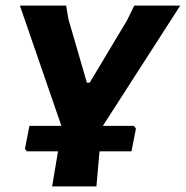

<svg xmlns="http://www.w3.org/2000/svg" viewBox="-20 -665 663 685"><path d="M458 -216 465 -206 449 -125H335L324 0H166L187 -125H76L69 -134L85 -216H199L51 -645H216L224 -597L290 -370H300L433 -592L459 -645H623L347 -216Z"/></svg>

Font: Alegreya Sans ExtraBold
Style: Italic
Weight: 800
Italic angle: -7°
Designer: Juan Pablo del Peral
Foundry: Huerta Tipografica
Version: Version 2.007